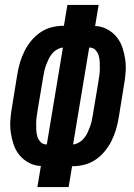

<svg xmlns="http://www.w3.org/2000/svg" viewBox="-20 -755 540 775"><path d="M131 0 145 -85Q119 -86 96.5 -98Q74 -110 58.5 -129Q43 -148 35 -171.5Q27 -195 23.5 -220.5Q20 -246 22 -272.5Q24 -299 29 -326L50 -456Q54 -480 61 -503.5Q68 -527 79 -549Q90 -571 106.5 -591Q123 -611 144 -625Q165 -639 189 -645Q213 -651 236 -651H238L252 -735H378L364 -650Q390 -649 412.5 -637Q435 -625 450.5 -606Q466 -587 474 -563.5Q482 -540 485.5 -514.5Q489 -489 487 -462.5Q485 -436 480 -409L459 -279Q455 -255 448 -231.5Q441 -208 430 -186Q419 -164 402.5 -144Q386 -124 365 -110Q344 -96 320 -90Q296 -84 273 -84H271L257 0ZM275 -172Q287 -173 299 -180Q311 -187 319.5 -197.5Q328 -208 333.5 -220Q339 -232 343.5 -244Q348 -256 350.5 -268.5Q353 -281 355 -293L377 -424Q379 -437 381 -451Q383 -465 383 -478.5Q383 -492 382.5 -505.5Q382 -519 378 -531.5Q374 -544 365 -553.5Q356 -563 342 -563H340ZM167 -172H169L234 -563Q222 -562 210 -555Q198 -548 189.5 -537.5Q181 -527 175.5 -515Q170 -503 165.5 -491Q161 -479 158.5 -466.5Q156 -454 154 -442L132 -311Q130 -298 128 -284Q126 -270 126 -256.5Q126 -243 126.5 -229.5Q127 -216 131 -203.5Q135 -191 144 -181.5Q153 -172 167 -172Z"/></svg>

Font: Iosevka Extrabold Oblique
Style: Regular
Weight: 800
Italic angle: -9°
Monospace: yes
Designer: Belleve Invis
Foundry: Belleve Invis
Version: Version 32.5.0; ttfautohint (v1.8.4)